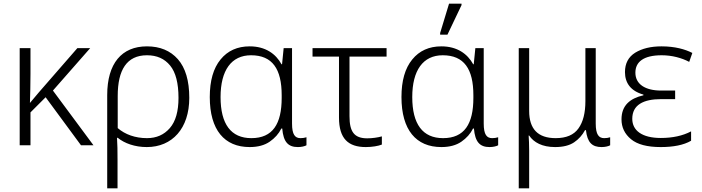

<svg xmlns="http://www.w3.org/2000/svg" viewBox="-20 -796 3844 1052"><path d="M403.8 -532.2 192.9 -290C175.8 -270 161.6 -253.4 144 -231.9C145.5 -277.3 147 -332.5 147 -391.1V-532.2H87.9V0H147V-180.2L230 -263.2L423.8 0H492.2L270 -299.8L474.1 -532.2Z M624 235.8V80.1C624 31.7 623.5 -7.8 621.1 -41H625C662.6 -10.3 719.2 9.8 784.2 9.8C923.8 9.8 1017.1 -92.3 1017.1 -259.8C1017.1 -354 996.1 -424.3 954.6 -471.7C913.1 -518.6 856.4 -542 785.2 -542C646.5 -542 567.4 -448.2 567.4 -274.9V235.8ZM785.2 -39.1C721.2 -39.1 665.5 -59.1 625 -94.2V-270C625 -412.6 674.3 -493.2 785.2 -493.2C839.4 -493.2 881.3 -474.6 912.1 -437C942.9 -399.4 958 -340.3 958 -259.8C958 -186 942.4 -130.9 910.6 -94.2C878.9 -57.6 837.4 -39.1 785.2 -39.1Z M1348.1 9.8C1392.6 9.8 1429.2 0 1457.5 -19.5C1485.8 -39.1 1507.3 -63 1521.5 -91.8H1526.4C1532.7 -17.6 1559.1 9.8 1612.3 9.8C1631.3 9.8 1649.9 5.4 1659.2 0V-43.9C1648.4 -40.5 1637.7 -39.1 1626.5 -39.1C1596.7 -39.1 1580.1 -58.1 1580.1 -119.1V-532.2H1534.2L1525.4 -443.8H1522.5C1491.2 -501 1434.6 -542 1348.1 -542C1280.8 -542 1227.5 -518.1 1188.5 -470.2C1148.9 -421.9 1129.4 -353.5 1129.4 -264.2C1129.4 -84 1209.5 9.8 1348.1 9.8ZM1357.4 -39.1C1245.6 -39.1 1188.5 -115.7 1188.5 -264.2C1188.5 -410.6 1247.6 -493.2 1355.5 -493.2C1472.7 -493.2 1523.4 -418 1523.4 -273.9V-259.8C1523.4 -117.2 1474.6 -39.1 1357.4 -39.1Z M1984.4 9.8C2019 9.8 2053.2 3.9 2072.3 -3.9V-48.8C2050.8 -42.5 2019 -38.1 1992.2 -38.1C1919.9 -38.1 1895 -75.2 1895 -159.2V-485.8H2098.1V-532.2H1692.4V-485.8H1837.4V-151.9C1837.4 -36.1 1888.2 9.8 1984.4 9.8Z M2431.6 -606 2508.8 -768.1V-775.9H2440.4L2391.6 -615.2V-606ZM2398.4 9.8C2442.9 9.8 2479.5 0 2507.8 -19.5C2536.1 -39.1 2557.6 -63 2571.8 -91.8H2576.7C2583 -17.6 2609.4 9.8 2662.6 9.8C2681.6 9.8 2700.2 5.4 2709.5 0V-43.9C2698.7 -40.5 2688 -39.1 2676.8 -39.1C2647 -39.1 2630.4 -58.1 2630.4 -119.1V-532.2H2584.5L2575.7 -443.8H2572.8C2541.5 -501 2484.9 -542 2398.4 -542C2331.1 -542 2277.8 -518.1 2238.8 -470.2C2199.2 -421.9 2179.7 -353.5 2179.7 -264.2C2179.7 -84 2259.8 9.8 2398.4 9.8ZM2407.7 -39.1C2295.9 -39.1 2238.8 -115.7 2238.8 -264.2C2238.8 -410.6 2297.9 -493.2 2405.8 -493.2C2522.9 -493.2 2573.7 -418 2573.7 -273.9V-259.8C2573.7 -117.2 2524.9 -39.1 2407.7 -39.1Z M2879.4 235.8V29.8C2879.4 -4.9 2877.9 -33.2 2876.5 -53.2H2879.4C2904.8 -15.6 2950.7 9.8 3021.5 9.8C3065.4 9.8 3100.1 1 3125.5 -16.1C3150.9 -33.2 3170.9 -55.7 3185.5 -83H3190.4C3198.2 -15.1 3224.1 9.8 3276.4 9.8C3295.4 9.8 3314 5.4 3323.2 0V-43.9C3313 -40.5 3301.8 -39.1 3290.5 -39.1C3261.2 -39.1 3244.1 -58.1 3244.1 -119.1V-532.2H3187.5V-242.2C3187.5 -177.2 3174.8 -127.4 3149.4 -92.3C3124 -56.6 3082.5 -39.1 3024.4 -39.1C2927.7 -39.1 2879.4 -88.9 2879.4 -188V-532.2H2822.3V235.8Z M3600.6 9.8C3668.5 9.8 3726.1 -1 3766.6 -24.9V-76.2C3721.2 -52.2 3665.5 -40 3600.6 -40C3497.6 -40 3444.3 -81.1 3444.3 -145C3444.3 -221.2 3504.9 -252.9 3602.5 -252.9H3679.2V-299.8H3602.5C3516.1 -299.8 3461.4 -334 3461.4 -397.9C3461.4 -456.5 3505.4 -493.2 3605.5 -493.2C3662.6 -493.2 3715.3 -478.5 3756.3 -457L3773.4 -505.9C3734.4 -525.9 3678.7 -542 3604.5 -542C3545.9 -542 3498 -530.3 3460.4 -507.3C3422.9 -483.9 3404.3 -448.2 3404.3 -400.9C3404.3 -340.8 3436.5 -296.9 3505.4 -277.8V-273.9C3431.6 -256.8 3385.3 -218.3 3385.3 -142.1C3385.3 -98.1 3402.8 -62 3437.5 -33.2C3472.2 -4.4 3526.4 9.8 3600.6 9.8Z"/></svg>

Font: Noto Reveo Sans
Style: Regular
Weight: 300
Designer: Monotype Design Team
Foundry: Monotype Imaging Inc.
Version: Version 2.007